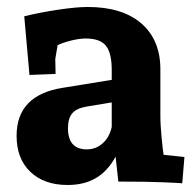

<svg xmlns="http://www.w3.org/2000/svg" viewBox="-20 -523 563 553"><path d="M174.8 9.8Q106.9 9.8 67.4 -28.1Q27.8 -65.9 27.8 -131.8Q27.8 -249 160.2 -270L301.8 -293V-321.8Q301.8 -370.6 284.9 -391.4Q268.1 -412.1 227.1 -412.1Q209 -412.1 186 -406.5Q163.1 -400.9 146 -393.1L139.2 -353L140.1 -310.1L64.9 -307.1L49.8 -476.1Q95.7 -487.3 147.9 -495.1Q200.2 -502.9 232.9 -502.9Q332 -502.9 387 -455.6Q441.9 -408.2 441.9 -323.2V-192.9Q441.9 -162.1 445.6 -125Q449.2 -87.9 451.2 -77.1L511.2 -70.8L504.9 4.9Q495.1 3.9 450 2Q404.8 0 320.8 0L313 -71.8Q290 -29.8 256.1 -10Q222.2 9.8 174.8 9.8ZM175.8 -153.8Q175.8 -92.8 230 -92.8Q255.9 -92.8 275.4 -109.9Q294.9 -127 301.8 -157.2V-228L228 -215.8Q200.2 -210.9 188 -196.5Q175.8 -182.1 175.8 -153.8Z"/></svg>

Font: Sura
Style: Bold
Weight: 700
Designer: Carolina Giovagnoli
Foundry: Huerta Tipografica
Version: Version 1.002;PS 001.002;hotconv 1.0.70;makeotf.lib2.5.58329